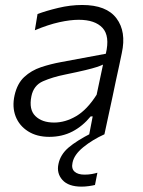

<svg xmlns="http://www.w3.org/2000/svg" viewBox="-20 -526 560 752"><path d="M173 10Q124 10 89.8 -11.8Q55.5 -33.5 41.2 -70.2Q27 -107 37 -152.5Q47.5 -199 75 -224.5Q102.5 -250 140.5 -262.8Q178.5 -275.5 220 -283L394.5 -315.5Q411 -385 381.5 -416.8Q352 -448.5 288.5 -448.5Q255.5 -448.5 212.2 -439Q169 -429.5 116.5 -407.5L127 -471Q160 -483.5 207.8 -495Q255.5 -506.5 302 -506.5Q397 -506.5 436.2 -454.2Q475.5 -402 457 -318Q452.5 -295.5 446.8 -269.2Q441 -243 434 -210.5L420.5 -146Q413.5 -114 405.8 -78Q398 -42 389 0H329.5L343 -70H335Q304 -32 263.8 -11Q223.5 10 173 10ZM192 -46Q235.5 -46 278.2 -71Q321 -96 358.5 -155L383.5 -273Q374 -268.5 359 -263.5Q344 -258.5 315 -251.5Q286 -244.5 235 -234Q185.5 -224 148.5 -207.8Q111.5 -191.5 103 -149Q92.5 -97 118.5 -71.5Q144.5 -46 192 -46ZM299.5 205Q248 205 224.5 178.8Q201 152.5 209 116Q216.5 79.5 248.2 52.2Q280 25 340 -5.5L343.5 -22L371 -24.5L389 0Q342.5 21 306.2 50.5Q270 80 264 111.5Q259 134.5 272 146.2Q285 158 311 158Q327 158 340.2 155.5Q353.5 153 361.5 150.5L352 198.5Q342 201 327.2 203Q312.5 205 299.5 205Z"/></svg>

Font: Commissioner Light
Style: Italic
Weight: 300
Italic angle: -12°
Designer: Kostas Bartsokas
Foundry: Kostas Bartsokas
Version: Version 1.000; ttfautohint (v1.8.3)